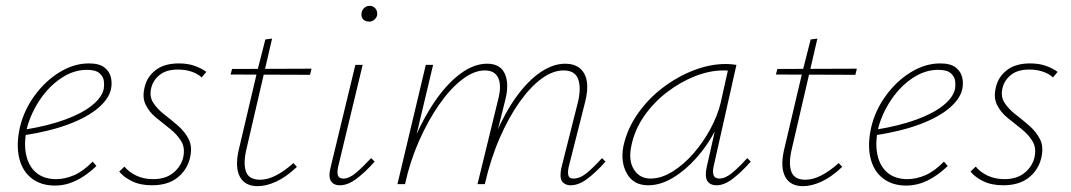

<svg xmlns="http://www.w3.org/2000/svg" viewBox="-20 -630 3664 657"><path d="M168 5Q120 5 88 -20Q56 -45 45.5 -90Q35 -135 48 -194Q62 -253 98.5 -303Q135 -353 184 -383Q233 -413 284 -413Q320 -413 337.5 -399Q355 -385 359.5 -365.5Q364 -346 360 -326Q353 -292 316 -260.5Q279 -229 215.5 -205Q152 -181 62 -167V-186Q143 -199 202 -220.5Q261 -242 295 -269.5Q329 -297 335 -326Q337 -337 335.5 -352Q334 -367 321 -379Q308 -391 277 -391Q232 -391 190 -363Q148 -335 117.5 -290Q87 -245 73 -195Q61 -143 69 -102.5Q77 -62 103.5 -39.5Q130 -17 172 -17Q202 -17 233.5 -30.5Q265 -44 297 -77L310 -62Q287 -40 263.5 -25Q240 -10 216.5 -2.5Q193 5 168 5Z M500 4Q460 4 431.5 -10Q403 -24 388 -43L406 -60Q420 -42 445.5 -29.5Q471 -17 504 -17Q547 -17 573.5 -39Q600 -61 607 -92Q614 -124 600 -147Q586 -170 562 -189Q538 -208 514.5 -227Q491 -246 478.5 -271.5Q466 -297 475 -332Q483 -367 512.5 -390Q542 -413 592 -413Q623 -413 646.5 -404.5Q670 -396 686 -384L670 -365Q658 -377 636.5 -384.5Q615 -392 589 -392Q550 -392 527.5 -374.5Q505 -357 498 -331Q490 -301 504 -279Q518 -257 542 -238.5Q566 -220 589.5 -199.5Q613 -179 626 -153Q639 -127 630 -89Q620 -48 587 -22Q554 4 500 4Z M862 7Q818 7 801 -25Q784 -57 796 -113L860 -385L888 -495L911 -498L822 -114Q812 -67 822.5 -41Q833 -15 870 -15Q896 -15 925 -30Q954 -45 984 -72L996 -59Q959 -24 925 -8.5Q891 7 862 7ZM769 -375 774 -394 1046 -395 1041 -374Z M1143 4Q1128 4 1119 -3Q1110 -10 1108 -23Q1106 -36 1111 -56L1196 -408H1221L1137 -59Q1133 -40 1136.5 -29.5Q1140 -19 1155 -19Q1175 -19 1198 -38.5Q1221 -58 1250 -89L1262 -77Q1229 -40 1199.5 -18Q1170 4 1143 4ZM1243 -556Q1235 -556 1228.5 -559.5Q1222 -563 1219 -569.5Q1216 -576 1217 -584Q1218 -595 1226 -602.5Q1234 -610 1245 -610Q1253 -610 1259 -606Q1265 -602 1268 -596Q1271 -590 1271 -581Q1270 -571 1262 -563.5Q1254 -556 1243 -556Z M1933 4Q1919 4 1909.5 -3Q1900 -10 1898.5 -23Q1897 -36 1901 -56L1958 -282Q1969 -329 1958.5 -359Q1948 -389 1908 -389Q1872 -389 1833.5 -361Q1795 -333 1758 -281Q1721 -229 1690 -158Q1659 -87 1639 0H1620Q1643 -94 1676 -170.5Q1709 -247 1748.5 -301Q1788 -355 1830.5 -383.5Q1873 -412 1914 -412Q1945 -412 1964 -396.5Q1983 -381 1988 -352Q1993 -323 1982 -280L1926 -59Q1922 -40 1925 -29.5Q1928 -19 1942 -19Q1965 -19 1988.5 -38.5Q2012 -58 2040 -89L2052 -77Q2019 -40 1989.5 -18Q1960 4 1933 4ZM1340 0 1437 -408H1462L1365 0ZM1347 0Q1367 -84 1400 -159Q1433 -234 1473.5 -291Q1514 -348 1558.5 -380Q1603 -412 1647 -412Q1692 -412 1707.5 -377.5Q1723 -343 1709 -288L1637 0H1614L1684 -287Q1697 -335 1685.5 -362Q1674 -389 1639 -389Q1602 -389 1561.5 -358Q1521 -327 1483 -272.5Q1445 -218 1414 -148Q1383 -78 1366 0Z M2198 4Q2148 4 2125.5 -35.5Q2103 -75 2113 -129Q2126 -189 2162 -240.5Q2198 -292 2248 -330Q2298 -368 2354 -389.5Q2410 -411 2463 -411Q2474 -411 2483 -410Q2492 -409 2500 -408L2422 -61Q2413 -19 2441 -19Q2462 -19 2485.5 -38.5Q2509 -58 2537 -89L2549 -77Q2516 -40 2487 -18Q2458 4 2432 4Q2417 4 2407.5 -3Q2398 -10 2396 -23.5Q2394 -37 2398 -57L2440 -243L2463 -277Q2452 -229 2425.5 -179.5Q2399 -130 2362 -88.5Q2325 -47 2282.5 -21.5Q2240 4 2198 4ZM2206 -19Q2243 -19 2281.5 -43Q2320 -67 2353.5 -105.5Q2387 -144 2411.5 -190Q2436 -236 2446 -278L2473 -399L2486 -386Q2481 -388 2472 -388.5Q2463 -389 2455 -389Q2409 -389 2359 -369.5Q2309 -350 2263 -315Q2217 -280 2184 -232.5Q2151 -185 2140 -129Q2130 -80 2149.5 -49.5Q2169 -19 2206 -19Z M2728 7Q2684 7 2667 -25Q2650 -57 2662 -113L2726 -385L2754 -495L2777 -498L2688 -114Q2678 -67 2688.5 -41Q2699 -15 2736 -15Q2762 -15 2791 -30Q2820 -45 2850 -72L2862 -59Q2825 -24 2791 -8.5Q2757 7 2728 7ZM2635 -375 2640 -394 2912 -395 2907 -374Z M3081 5Q3033 5 3001 -20Q2969 -45 2958.5 -90Q2948 -135 2961 -194Q2975 -253 3011.5 -303Q3048 -353 3097 -383Q3146 -413 3197 -413Q3233 -413 3250.5 -399Q3268 -385 3272.5 -365.5Q3277 -346 3273 -326Q3266 -292 3229 -260.5Q3192 -229 3128.5 -205Q3065 -181 2975 -167V-186Q3056 -199 3115 -220.5Q3174 -242 3208 -269.5Q3242 -297 3248 -326Q3250 -337 3248.5 -352Q3247 -367 3234 -379Q3221 -391 3190 -391Q3145 -391 3103 -363Q3061 -335 3030.5 -290Q3000 -245 2986 -195Q2974 -143 2982 -102.5Q2990 -62 3016.5 -39.5Q3043 -17 3085 -17Q3115 -17 3146.5 -30.5Q3178 -44 3210 -77L3223 -62Q3200 -40 3176.5 -25Q3153 -10 3129.5 -2.5Q3106 5 3081 5Z M3413 4Q3373 4 3344.5 -10Q3316 -24 3301 -43L3319 -60Q3333 -42 3358.5 -29.5Q3384 -17 3417 -17Q3460 -17 3486.5 -39Q3513 -61 3520 -92Q3527 -124 3513 -147Q3499 -170 3475 -189Q3451 -208 3427.5 -227Q3404 -246 3391.5 -271.5Q3379 -297 3388 -332Q3396 -367 3425.5 -390Q3455 -413 3505 -413Q3536 -413 3559.5 -404.5Q3583 -396 3599 -384L3583 -365Q3571 -377 3549.5 -384.5Q3528 -392 3502 -392Q3463 -392 3440.5 -374.5Q3418 -357 3411 -331Q3403 -301 3417 -279Q3431 -257 3455 -238.5Q3479 -220 3502.5 -199.5Q3526 -179 3539 -153Q3552 -127 3543 -89Q3533 -48 3500 -22Q3467 4 3413 4Z"/></svg>

Font: Ysabeau Office Thin
Style: Italic
Weight: 250
Italic angle: -12°
Designer: Christian Thalmann (Catharsis Fonts)
Version: Version 2.001;gftools[0.9.30]; featfreeze: tnum,lnum,ss02